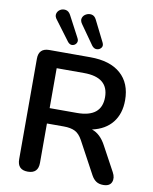

<svg xmlns="http://www.w3.org/2000/svg" viewBox="-101 -1025 885 1108"><g transform="rotate(10 341.5 -471.0)"><path d="M200 -375H360Q504 -375 504 -492Q504 -609 360 -609H200ZM380 -772 301 -884Q287 -903 292 -919Q297 -935 313 -943.5Q329 -952 346 -948.5Q363 -945 373 -925L435 -801Q444 -783 434.5 -770.5Q425 -758 409 -757Q393 -756 380 -772ZM239 -769 153 -884Q138 -902 142.5 -918.5Q147 -935 161.5 -943.5Q176 -952 193.5 -949Q211 -946 222 -926L287 -803Q297 -786 289.5 -772.5Q282 -759 267 -756.5Q252 -754 239 -769ZM139 8Q78 8 78 -54V-643Q78 -705 140 -705H380Q496 -705 558.5 -650Q621 -595 621 -495Q621 -416 580 -364.5Q539 -313 462 -296Q512 -280 545 -218L623 -74Q640 -43 629.5 -17.5Q619 8 581 8Q556 8 539.5 -3Q523 -14 511 -36L409 -225Q390 -260 364.5 -272.5Q339 -285 299 -285H200V-54Q200 8 139 8Z"/></g></svg>

Font: Chiron GoRound TC M
Style: Regular
Weight: 500
Designer: Ryoko NISHIZUKA 西塚涼子 (kana, bopomofo & ideographs); Paul D. Hunt (Latin, Greek & Cyrillic); Sandoll Communications 산돌커뮤니
Foundry: Adobe
Version: Version 1.000;hotconv 1.1.1;makeotfexe 2.6.0